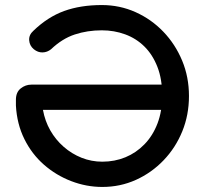

<svg xmlns="http://www.w3.org/2000/svg" viewBox="-20 -730 810 760"><path d="M385 10Q322 10 262 -13Q202 -36 154 -78Q106 -120 76.5 -179.5Q47 -239 43 -312V-335Q43 -365 62 -380Q81 -395 104 -395H682L691 -295H150Q158 -251 179 -214Q200 -177 232 -149Q264 -121 303 -105.5Q342 -90 385 -90Q434 -90 476.5 -107.5Q519 -125 552 -159Q585 -193 603.5 -241.5Q622 -290 622 -352Q622 -417 603 -465.5Q584 -514 551.5 -546Q519 -578 475.5 -594Q432 -610 383 -610Q326 -610 276 -593.5Q226 -577 182 -535Q167 -523 148.5 -522.5Q130 -522 114 -535Q97 -549 95.5 -570.5Q94 -592 112 -608Q169 -663 234 -686.5Q299 -710 383 -710Q454 -710 516.5 -682Q579 -654 626.5 -604.5Q674 -555 701 -490Q728 -425 728 -350Q728 -275 701.5 -210Q675 -145 627.5 -95.5Q580 -46 518 -18Q456 10 385 10Z"/></svg>

Font: Quicksand Light SemiBold
Style: Regular
Weight: 600
Version: Version 3.006